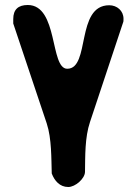

<svg xmlns="http://www.w3.org/2000/svg" viewBox="-20 -541 550 768"><path d="M187 153C198 182 219 207 253 207C281 207 319 174 320 147C321 85 319 9 340 -53L473 -453C474 -454 474 -463 474 -466C474 -498 448 -520 417 -520C282 -520 342 -266 249 -266C179 -266 214 -521 91 -521C53 -521 33 -503 33 -465V-447L167 -47C187 14 185 94 187 153Z"/></svg>

Font: Asimov Print
Style: Regular
Weight: 500
Designer: Google
Version: Version 2.000980: 2014